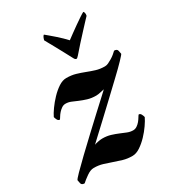

<svg xmlns="http://www.w3.org/2000/svg" viewBox="-182 -770 790 870"><g transform="rotate(-30 213.0 -335.5)"><path d="M171 -453Q151 -453 130 -439Q109 -425 90 -405Q71 -385 56 -364Q41 -343 34 -328Q35 -322 39.5 -313Q44 -304 52 -304Q55 -307 60 -315.5Q65 -324 72.5 -332.5Q80 -341 89.5 -347.5Q99 -354 110 -354Q125 -354 139 -348Q153 -342 169.5 -335Q186 -328 205.5 -322Q225 -316 250 -316Q255 -316 261.5 -317Q268 -318 274.5 -319.5Q281 -321 286 -322Q291 -323 293 -324Q293 -323 269.5 -301.5Q246 -280 212 -248.5Q178 -217 138 -179.5Q98 -142 64 -109.5Q30 -77 7 -53.5Q-16 -30 -16 -26Q-15 -19 -12.5 -8.5Q-10 2 5 2Q17 -9 37.5 -23.5Q58 -38 75 -38Q100 -38 121.5 -31.5Q143 -25 164 -17.5Q185 -10 207 -3.5Q229 3 255 3Q275 3 296 -11Q317 -25 336 -45Q355 -65 369.5 -86Q384 -107 391 -122Q390 -128 385.5 -137Q381 -146 373 -146Q370 -143 365 -134.5Q360 -126 353 -117.5Q346 -109 336.5 -102.5Q327 -96 316 -96Q301 -96 286 -102Q271 -108 254.5 -115Q238 -122 218.5 -128Q199 -134 175 -134Q165 -134 151 -131Q137 -128 133 -126Q134 -127 157 -148.5Q180 -170 214.5 -202Q249 -234 288.5 -271.5Q328 -309 362.5 -341.5Q397 -374 419.5 -397.5Q442 -421 442 -424Q441 -431 438.5 -441.5Q436 -452 421 -452Q415 -446 406.5 -439Q398 -432 388 -426Q378 -420 368.5 -415.5Q359 -411 350 -411Q325 -411 304 -417.5Q283 -424 262.5 -432Q242 -440 220 -446.5Q198 -453 171 -453ZM255 -505Q258 -505 260.5 -507.5Q263 -510 268 -515Q285 -535 305 -557Q325 -579 343 -598.5Q361 -618 374.5 -632.5Q388 -647 392 -651Q394 -659 392.5 -665.5Q391 -672 388 -674Q380 -670 365 -660Q350 -650 333 -638Q316 -626 299.5 -614Q283 -602 271 -593Q263 -602 250.5 -614Q238 -626 225 -637.5Q212 -649 200 -659Q188 -669 182 -674Q178 -672 175 -665.5Q172 -659 170 -651Q173 -645 180.5 -632Q188 -619 198 -600.5Q208 -582 220 -560Q232 -538 244 -515Q247 -509 250 -507Q253 -505 255 -505Z"/></g></svg>

Font: Vermiglione
Style: Italic
Weight: 400
Italic angle: -11°
Version: Version 1.105